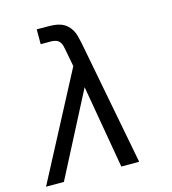

<svg xmlns="http://www.w3.org/2000/svg" viewBox="-109 -825 819 914"><g transform="rotate(-15 300.0 -367.5)"><path d="M5 0 279 -521 263 -605V-606Q261 -617 258 -628Q255 -639 247.5 -647.5Q240 -656 228.5 -659Q217 -662 205 -662H156V-735H205Q223 -735 241 -733.5Q259 -732 275 -726Q291 -720 303.5 -709Q316 -698 324.5 -683.5Q333 -669 337 -652.5Q341 -636 345 -619L464 0H376L305 -410L93 0Z"/></g></svg>

Font: Iosevka SS04 Extended
Style: Italic
Weight: 400
Width: 7
Italic angle: -9°
Monospace: yes
Designer: Belleve Invis
Foundry: Belleve Invis
Version: Version 19.0.0; ttfautohint (v1.8.4)